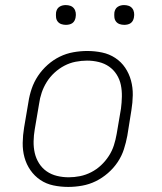

<svg xmlns="http://www.w3.org/2000/svg" viewBox="-20 -729 640 757"><path d="M249 8Q219 8 190.5 2Q162 -4 139 -19.5Q116 -35 100 -58Q84 -81 76.5 -108.5Q69 -136 69.5 -166Q70 -196 75 -226L92 -326Q96 -353 105 -379.5Q114 -406 130 -430Q146 -454 168 -473.5Q190 -493 215.5 -505.5Q241 -518 269 -523Q297 -528 324 -528Q354 -528 382.5 -522Q411 -516 434.5 -500.5Q458 -485 473.5 -462Q489 -439 496.5 -411.5Q504 -384 503.5 -354Q503 -324 498 -294L482 -194Q477 -167 468.5 -140.5Q460 -114 444 -90Q428 -66 405.5 -46.5Q383 -27 357.5 -14.5Q332 -2 304 3Q276 8 249 8ZM251 -30Q273 -30 295.5 -34.5Q318 -39 339.5 -50Q361 -61 378.5 -77.5Q396 -94 409 -114Q422 -134 429 -156Q436 -178 440 -201L457 -301Q460 -324 460.5 -348Q461 -372 456.5 -394Q452 -416 440 -435Q428 -454 410 -466.5Q392 -479 369.5 -484.5Q347 -490 323 -490Q301 -490 278 -485.5Q255 -481 234 -470Q213 -459 195 -442.5Q177 -426 164.5 -406Q152 -386 144.5 -364Q137 -342 134 -319L117 -219Q113 -196 112.5 -172Q112 -148 117 -126Q122 -104 134 -85Q146 -66 164 -53.5Q182 -41 204.5 -35.5Q227 -30 251 -30ZM470 -631Q460 -631 451.5 -634Q443 -637 437.5 -644Q432 -651 431 -660.5Q430 -670 431 -680Q432 -686 435 -692Q438 -698 444 -702Q450 -706 456.5 -707.5Q463 -709 469 -709Q479 -709 487.5 -706Q496 -703 501.5 -696Q507 -689 508.5 -679.5Q510 -670 508 -660Q507 -654 504 -648Q501 -642 495.5 -638Q490 -634 483 -632.5Q476 -631 470 -631ZM240 -631Q230 -631 221.5 -634Q213 -637 207.5 -644Q202 -651 201 -660.5Q200 -670 201 -680Q202 -686 205 -692Q208 -698 214 -702Q220 -706 226.5 -707.5Q233 -709 239 -709Q249 -709 257.5 -706Q266 -703 271.5 -696Q277 -689 278.5 -679.5Q280 -670 278 -660Q277 -654 274 -648Q271 -642 265.5 -638Q260 -634 253 -632.5Q246 -631 240 -631Z"/></svg>

Font: Iosevka Etoile Extralight
Style: Italic
Weight: 200
Italic angle: -9°
Designer: Belleve Invis
Foundry: Belleve Invis
Version: Version 22.1.2; ttfautohint (v1.8.4)